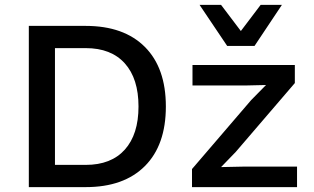

<svg xmlns="http://www.w3.org/2000/svg" viewBox="-20 -766 1284 786"><path d="M1134 -746 1022 -578H910L797 -746H885L966 -639L1047 -746ZM331 -660Q487 -660 573 -574Q659 -488 659 -330Q659 -172 573 -86Q487 0 331 0H98V-660ZM331 -91Q435 -91 491 -153.5Q547 -216 547 -330Q547 -444 491 -506.5Q435 -569 331 -569H205V-91ZM766 0V-74L1008 -356L1069 -418L982 -416H768V-500H1187V-426L945 -144L885 -82L980 -84H1196V0Z"/></svg>

Font: Elaine Sans Medium
Style: Regular
Weight: 500
Designer: Wei Huang
Foundry: Wei Huang
Version: Version 2.001;December 24, 2019;FontCreator 12.0.0.2547 64-b